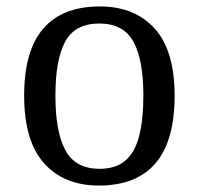

<svg xmlns="http://www.w3.org/2000/svg" viewBox="-20 -566 617 596"><path d="M287 10Q179 10 117 -59Q55 -128 55 -269Q55 -409 114.5 -477.5Q174 -546 290 -546Q398 -546 460 -477.5Q522 -409 522 -269Q522 -128 462.5 -59Q403 10 287 10ZM289 -42Q339 -42 369 -67.5Q399 -93 412 -144Q425 -195 425 -269Q425 -381 394 -437Q363 -493 288 -493Q213 -493 182.5 -437Q152 -381 152 -269Q152 -157 183 -99.5Q214 -42 289 -42Z"/></svg>

Font: Noto Serif Kannada
Style: Regular
Weight: 400
Designer: Universal Thirst, Indian Type Foundry and the Monotype Design Team
Foundry: Monotype Imaging Inc.
Version: Version 2.003